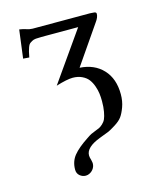

<svg xmlns="http://www.w3.org/2000/svg" viewBox="-105 -514 661 821"><g transform="rotate(-15 226.0 -104.0)"><path d="M382.8 -387.2Q333.5 -315.9 266.1 -217.8Q330.6 -213.9 368.9 -172.9Q407.2 -131.8 407.2 -63Q407.2 -32.2 397.9 -7.1Q388.7 18.1 378.4 32.2Q368.2 46.4 345.9 60.3Q323.7 74.2 314 78.4Q304.2 82.5 280.3 91.3Q275.4 93.3 272.9 94.2Q208 118.7 208 154.8Q208 163.1 211.9 174.8Q212.4 176.8 213.1 180.4Q213.9 184.1 214.4 187Q214.8 189.9 214.8 191.9Q214.8 206.5 205.3 218.3Q195.8 230 181.2 233.9Q178.2 234.9 172.9 234.9Q158.2 234.9 146.5 225.1Q134.8 215.3 134.8 198.2Q134.8 162.1 155.5 136.5Q176.3 110.8 220.2 82Q222.2 80.6 226.1 78.1Q230 75.7 231.9 74.2Q236.8 71.8 241.2 68.8Q247.1 65.9 259.8 61Q272.5 56.2 279.1 53.2Q285.6 50.3 295.2 41.7Q304.7 33.2 309.6 22.2Q314.5 11.2 318.1 -8.5Q321.8 -28.3 321.8 -55.2Q321.8 -72.8 319.8 -88.6Q317.9 -104.5 311.5 -122.6Q305.2 -140.6 295.2 -153.8Q285.2 -167 267.3 -175.5Q249.5 -184.1 226.1 -184.1Q201.2 -184.1 151.9 -168.9L305.2 -387.2H142.1Q127.4 -387.2 117.4 -386.2Q107.4 -385.3 99.9 -380.9Q92.3 -376.5 88.4 -373Q84.5 -369.6 80.6 -359.1Q76.7 -348.6 75 -341.1Q73.2 -333.5 69.8 -315.9L43 -317.9L59.1 -442.9Q76.7 -440.4 89.1 -436Q101.6 -431.6 115.2 -431.2H116.2H127.9H369.1Q372.1 -431.2 377 -430.7Q381.8 -430.2 383.8 -430.2Q397 -430.2 397 -421.9Q397 -406.2 382.8 -387.2Z"/></g></svg>

Font: Common Serif News
Style: Regular
Weight: 450
Designer: Philipp H. Poll, Khaled Hosny
Foundry: Stefan Peev, Context Ltd.
Version: Version 1.026